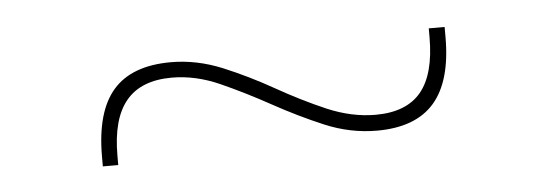

<svg xmlns="http://www.w3.org/2000/svg" viewBox="-26 -395 583 205"><g transform="rotate(-5 266.0 -292.0)"><path d="M373 -246Q344.5 -246 317.2 -257.5Q290 -269 263.2 -283.8Q236.5 -298.5 210.8 -310Q185 -321.5 159.5 -321.5Q126.5 -321.5 110.5 -302.2Q94.5 -283 94.5 -243.5V-233.5H78V-244Q78 -292 98 -315Q118 -338 160 -338Q187.5 -338 214.8 -326.8Q242 -315.5 268.5 -300.5Q295 -285.5 321.2 -274.2Q347.5 -263 373 -263Q406 -263 421.8 -282Q437.5 -301 437.5 -340.5V-350H454.5V-339Q454.5 -292 434.5 -269Q414.5 -246 373 -246Z"/></g></svg>

Font: Anek Gurmukhi Medium Thin
Style: Regular
Weight: 250
Version: Version 1.003